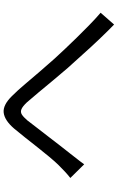

<svg xmlns="http://www.w3.org/2000/svg" viewBox="181 -856 638 1040"><g transform="rotate(-90 500.0 -336.0)"><path d="M56 -274Q75 -289 91.5 -304.5Q108 -320 128 -340Q148 -361 172.5 -390.5Q197 -420 223.5 -453.5Q250 -487 276 -520Q302 -553 324 -579Q368 -630 409.5 -635Q451 -640 500 -590Q531 -559 565 -518.5Q599 -478 634.5 -437Q670 -396 701 -361Q724 -336 753 -305Q782 -274 815 -240.5Q848 -207 882.5 -173Q917 -139 951 -110L887 -37Q850 -73 808.5 -116.5Q767 -160 727 -205Q687 -250 652 -288Q620 -325 585.5 -366.5Q551 -408 519.5 -446Q488 -484 465 -510Q443 -533 428 -539Q413 -545 399.5 -536.5Q386 -528 368 -507Q351 -485 328 -455Q305 -425 280 -393Q255 -361 231.5 -330Q208 -299 189 -276Q174 -256 157.5 -235.5Q141 -215 130 -199Z"/></g></svg>

Font: Noto Sans TC
Style: Regular
Weight: 400
Designer: Ryoko NISHIZUKA  (kana, bopomofo & ideographs); Paul D. Hunt (Latin, Greek & Cyrillic); Sandoll Communications , Soo-you
Foundry: Adobe
Version: Version 2.004-H2;hotconv 1.0.118;makeotfexe 2.5.65603